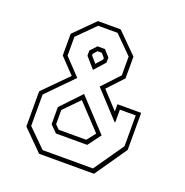

<svg xmlns="http://www.w3.org/2000/svg" viewBox="-126 -814 893 928"><g transform="rotate(20 320.5 -350.0)"><path d="M174 0.5 71 -102.5V-283.5L193.5 -407L119 -485V-596.5L222 -699.5H339L442 -596.5V-485L367 -404.5L448 -317V-354H570V-163.5L456.5 0.5ZM223.5 -141H365L400 -185.5L279.5 -314L202.5 -235V-162ZM217 -119.5 182 -154.5V-242.5L279.5 -345.5L427.5 -186.5L378 -119.5ZM184 -22H443L549.5 -175V-333.5H468V-271L465.5 -267L338 -405L420 -492.5V-589L330.5 -678.5H230.5L141 -589V-492.5L222 -407L92 -274.5V-113ZM280 -469.5 231.5 -525V-551.5L261.5 -584H300L329.5 -551.5V-525ZM280.5 -501 309.5 -534V-541.5L292 -562H269.5L252 -541.5V-534Z"/></g></svg>

Font: Tourney ExtraLight
Style: Regular
Weight: 250
Designer: Tyler Finck
Foundry: Etcetera Type Co
Version: Version 1.015